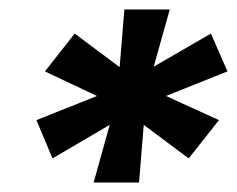

<svg xmlns="http://www.w3.org/2000/svg" viewBox="-20 -708 501 406"><path d="M178 -322 212 -444 91 -373 57 -454 185 -505 75 -557 138 -637 233 -566 243 -688H339L305 -567L426 -637L461 -557L331 -505L443 -454L379 -373L284 -444L274 -322Z"/></svg>

Font: Archivo Expanded Black
Style: Italic
Weight: 900
Width: 7
Italic angle: -10°
Designer: Hector Gatti
Foundry: Omnibus-Type
Version: Version 2.001